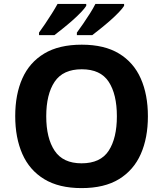

<svg xmlns="http://www.w3.org/2000/svg" viewBox="-20 -954 836 984"><path d="M738 -358Q738 -247 701.5 -164.5Q665 -82 590 -36Q515 10 398 10Q282 10 206.5 -36Q131 -82 94.5 -165Q58 -248 58 -359Q58 -470 94.5 -552Q131 -634 206.5 -679.5Q282 -725 399 -725Q515 -725 590 -679.5Q665 -634 701.5 -551.5Q738 -469 738 -358ZM217 -358Q217 -246 260 -181.5Q303 -117 398 -117Q495 -117 537 -181.5Q579 -246 579 -358Q579 -471 537 -535Q495 -599 399 -599Q303 -599 260 -535Q217 -471 217 -358ZM616 -924Q608 -911 589 -891Q570 -871 545 -849Q520 -827 495.5 -807.5Q471 -788 453 -774H374V-787Q388 -806 406 -832Q424 -858 441 -885Q458 -912 469 -934H616ZM422 -924Q414 -911 395 -891Q376 -871 351 -849Q326 -827 301.5 -807.5Q277 -788 259 -774H180V-787Q194 -806 211.5 -832Q229 -858 246 -885Q263 -912 275 -934H422Z"/></svg>

Font: Noto Sans Hanifi Rohingya
Style: Regular
Weight: 400
Designer: Monotype Design Team and DaltonMaag
Foundry: Google LLC
Version: Version 2.101